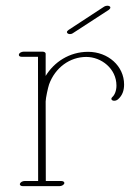

<svg xmlns="http://www.w3.org/2000/svg" viewBox="-20 -632 473 661"><path d="M220.7 -514.6C224.1 -514.6 228 -515.6 231.4 -518.1L354.5 -598.1C357.9 -600.6 359.9 -603.5 359.9 -606C359.9 -610.4 354.5 -612.3 349.6 -612.3C346.2 -612.3 341.8 -611.3 338.9 -609.4L215.8 -528.8C212.4 -526.4 210.4 -523.9 210.4 -521.5C210.4 -517.1 215.8 -514.6 220.7 -514.6ZM44.9 -442.9C44.9 -439 48.8 -436.5 54.7 -436.5H110.8L111.3 -8.8H64.5C57.6 -8.8 50.8 -4.9 48.8 0C46.9 4.9 51.3 8.8 58.1 8.8H185.1C191.9 8.8 199.2 4.9 201.2 0C203.1 -4.9 198.2 -8.8 191.4 -8.8H137.7L137.2 -282.7C137.2 -293.5 145 -329.6 148.9 -341.3C169.9 -399.4 220.7 -436 276.9 -436C329.1 -436 380.9 -395.5 380.9 -337.4C380.9 -319.3 374.5 -304.7 366.7 -297.9C361.8 -293.5 362.3 -288.6 367.7 -286.1C373 -283.7 381.3 -285.6 386.2 -290C401.9 -303.7 407.2 -321.3 407.2 -341.3C407.2 -404.3 352.5 -453.6 283.2 -453.6C218.8 -453.6 166 -418 137.2 -370.6V-447.3C137.2 -450.7 132.8 -454.1 127 -454.1H61C54.2 -454.1 44.9 -449.7 44.9 -442.9Z"/></svg>

Font: WireWyrm
Style: Light
Weight: 200
Version: Version 001.000